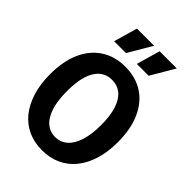

<svg xmlns="http://www.w3.org/2000/svg" viewBox="-271 -1072 1203 1203"><g transform="rotate(45 331.0 -470.0)"><path d="M331 10Q262 10 206.5 -15.5Q151 -41 112 -89.5Q73 -138 51.5 -207Q30 -276 30 -363Q30 -478 66.5 -560Q103 -642 171 -686Q239 -730 330 -730Q423 -730 490.5 -686.5Q558 -643 595 -560.5Q632 -478 632 -362Q632 -275 610.5 -206Q589 -137 550 -89Q511 -41 455.5 -15.5Q400 10 331 10ZM330 -107Q377 -107 411 -136.5Q445 -166 463.5 -223.5Q482 -281 482 -364Q482 -446 464 -501.5Q446 -557 412 -585Q378 -613 330 -613Q283 -613 249 -585Q215 -557 197.5 -502Q180 -447 180 -364Q180 -280 198 -223Q216 -166 250 -136.5Q284 -107 330 -107ZM273 -793H168L213 -950H365ZM474 -793H369L414 -950H566Z"/></g></svg>

Font: Instrument Sans SemiCondensed
Style: Bold
Weight: 700
Width: 4
Designer: Rodrigo Fuenzalida
Foundry: fragTYPE
Version: Version 1.000;gftools[0.9.28]